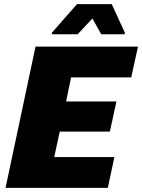

<svg xmlns="http://www.w3.org/2000/svg" viewBox="-20 -915 692 935"><path d="M7 0 153 -688H652L619 -538H326L302 -421H547L515 -274H271L244 -150H537L505 0ZM232 -748 233 -756 355 -895H524L588 -756L587 -748H473L430 -825L358 -748Z"/></svg>

Font: Saira Thin ExtraBold
Style: Italic
Weight: 800
Italic angle: -12°
Version: Version 1.101